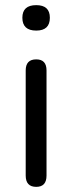

<svg xmlns="http://www.w3.org/2000/svg" viewBox="-20 -722 282 747"><path d="M121 -603Q67 -603 67 -653Q67 -702 121 -702Q174 -702 174 -653Q174 -603 121 -603ZM121 5Q80 5 80 -39V-448Q80 -491 121 -491Q161 -491 161 -448V-39Q161 5 121 5Z"/></svg>

Font: Nunito
Style: Regular
Weight: 400
Designer: Vernon Adams
Foundry: Vernon Adams
Version: Version 3.602